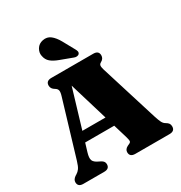

<svg xmlns="http://www.w3.org/2000/svg" viewBox="-212 -1094 1178 1247"><g transform="rotate(-30 377.0 -470.5)"><path d="M247 -35Q247 0 207 0H50.5Q10.5 0 10.5 -35Q10.5 -54.5 32 -70L42.5 -76.5Q56.5 -85 67.2 -99.5Q78 -114 89 -151L212.5 -563Q221 -590.5 218 -604Q215 -617.5 199 -626.5Q174 -641 174 -665Q174 -700 214.5 -700H528.5Q569 -700 569 -665Q569 -640 543.5 -626.5Q532.5 -620.5 530.8 -610.2Q529 -600 535.5 -578L669 -149Q680 -114.5 688.2 -98.5Q696.5 -82.5 710 -75Q725.5 -66 731.2 -57.2Q737 -48.5 737 -35Q737 0 696.5 0H440.5Q399.5 0 399.5 -35Q399.5 -57.5 424.5 -70L439.5 -77Q451 -82.5 450.5 -92.8Q450 -103 443 -127.5L413 -227H195L176 -164.5Q164.5 -126.5 171.5 -108.2Q178.5 -90 209 -76L223 -69Q247 -57 247 -35ZM217 -301.5H390.5L303.5 -590.5ZM393.5 -870.5 442 -782.5Q447.5 -773 449.8 -763.8Q452 -754.5 446 -746.5Q440 -739 429 -738Q418 -737 408.5 -741L317 -775Q280 -788.5 258.5 -806.5Q237 -824.5 231.5 -856Q226 -882 241.5 -907.5Q257 -933 288.5 -939.5Q323 -946.5 348 -926.8Q373 -907 393.5 -870.5Z"/></g></svg>

Font: Fraunces 72pt S050 Black
Style: Regular
Weight: 900
Version: Version 1.000; ttfautohint (v1.8.3)